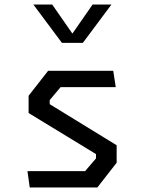

<svg xmlns="http://www.w3.org/2000/svg" viewBox="-20 -826 640 846"><path d="M111 0 101 -72H355L403 -128V-147L106 -328V-404L192 -514H479L490 -442H247L199 -385V-367L494 -186V-109L409 0ZM127 -806 253 -637H345L471 -806H388L299 -678L210 -806Z"/></svg>

Font: Moralerspace Krypton JPDOC
Style: Regular
Weight: 400
Version: v0.0.6; ttfautohint (v1.8.4.7-5d5b-dirty) -l 6 -r 45 -G 200 